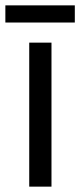

<svg xmlns="http://www.w3.org/2000/svg" viewBox="-38 -696 299 716"><path d="M241 -676H-18V-612H241ZM154 0V-537H71V0Z"/></svg>

Font: Noto Sans Myanmar UI Condensed
Style: Regular
Weight: 400
Width: 3
Designer: Monotype Design Team
Foundry: Monotype Imaging Inc.
Version: Version 2.103